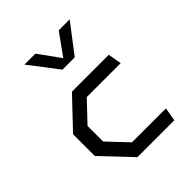

<svg xmlns="http://www.w3.org/2000/svg" viewBox="-222 -935 1065 1065"><g transform="rotate(-45 310.0 -403.0)"><path d="M70 -171.5V-342.2L232.5 -513.7H521.8L535.7 -434.2H269.5L159.5 -318.2V-195.5L269.5 -79.5H535.7L521.8 0H232.5ZM281.8 -637.2H378.2L507.5 -806.2H421.5L330 -679L238.5 -806.2H152.5Z"/></g></svg>

Font: Monaspace Krypton Var
Style: Regular
Weight: 400
Designer: Riley Cran and the Lettermatic Team
Version: Version 1.101 (Monaspace Krypton Var)